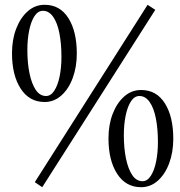

<svg xmlns="http://www.w3.org/2000/svg" viewBox="-20 -770 749 800"><path d="M166 -345Q102 -345 66 -401Q30 -457 30 -548Q30 -605 47.5 -650.5Q65 -696 95.5 -723Q126 -750 166 -750Q230 -750 265 -694.5Q300 -639 300 -547Q300 -491 283 -445Q266 -399 235.5 -372Q205 -345 166 -345ZM172 -370Q192 -370 206.5 -392.5Q221 -415 228.5 -452Q236 -489 236 -533Q236 -588 227.5 -631.5Q219 -675 201.5 -700Q184 -725 159 -725Q138 -725 123.5 -702.5Q109 -680 101.5 -643Q94 -606 94 -562Q94 -507 103 -464Q112 -421 129 -395.5Q146 -370 172 -370ZM125 -11 595 -750 627 -729 156 10ZM568 10Q504 10 468 -46Q432 -102 432 -193Q432 -250 449.5 -295.5Q467 -341 497.5 -368Q528 -395 568 -395Q632 -395 667 -339.5Q702 -284 702 -192Q702 -136 685 -90Q668 -44 637.5 -17Q607 10 568 10ZM574 -15Q594 -15 608.5 -37.5Q623 -60 630.5 -97Q638 -134 638 -178Q638 -233 629.5 -276.5Q621 -320 603.5 -345Q586 -370 561 -370Q540 -370 525.5 -347.5Q511 -325 503.5 -288Q496 -251 496 -207Q496 -152 505 -109Q514 -66 531 -40.5Q548 -15 574 -15Z"/></svg>

Font: Spectral SC Light
Style: Regular
Weight: 300
Designer: Jean-Baptiste Levee
Foundry: Production Type
Version: Version 2.001